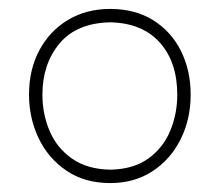

<svg xmlns="http://www.w3.org/2000/svg" viewBox="-20 -745 492 430"><path d="M227 -335Q169.5 -335 128.8 -362.8Q88 -390.5 66.5 -435.5Q45 -480.5 45 -533Q45 -589 68 -632.2Q91 -675.5 132 -700.2Q173 -725 227 -725Q282.5 -725 323 -699.8Q363.5 -674.5 385.2 -631Q407 -587.5 407 -533Q407 -478 384.5 -433Q362 -388 321.5 -361.5Q281 -335 227 -335ZM227 -365Q279 -366 312.2 -390Q345.5 -414 361.2 -452Q377 -490 377 -533Q377 -606 337.8 -649.8Q298.5 -693.5 227 -695Q151.5 -693.5 113.2 -647.5Q75 -601.5 75 -533Q75 -489.5 91.2 -451.5Q107.5 -413.5 141.2 -389.8Q175 -366 227 -365Z"/></svg>

Font: Commissioner Flair Thin
Style: Regular
Weight: 100
Designer: Kostas Bartsokas
Foundry: Kostas Bartsokas
Version: Version 1.000; ttfautohint (v1.8.3)